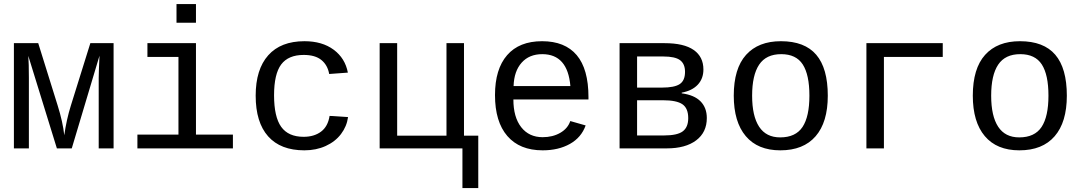

<svg xmlns="http://www.w3.org/2000/svg" viewBox="-20 -745 5441 964"><path d="M475.6 0V-353.5Q475.6 -379.4 479.5 -465.3L340.3 0H265.6L122.1 -464.4Q125 -427.7 125 -353.5V0H49.8V-528.3H171.9L269.5 -215.3Q295.4 -132.8 302.7 -65.9Q313.5 -143.6 335.9 -215.3L433.6 -528.3H550.3V0Z M963.9 -69.3H1149.4V0H669.9V-69.3H876V-459H720.2V-528.3H963.9ZM866.2 -630.9V-724.6H963.9V-630.9Z M1263.7 -264.6Q1263.7 -396.5 1326.7 -467.3Q1389.6 -538.1 1508.8 -538.1Q1597.7 -538.1 1655.3 -495.4Q1712.9 -452.6 1726.6 -380.4L1632.8 -373.5Q1625 -418 1593.8 -443.6Q1562.5 -469.2 1504.9 -469.2Q1427.7 -469.2 1391.8 -421.4Q1356 -373.5 1356 -266.6Q1356 -158.2 1391.8 -108.2Q1427.7 -58.1 1504.4 -58.1Q1557.1 -58.1 1591.8 -84Q1626.5 -109.9 1634.8 -163.1L1727.5 -157.2Q1721.2 -110.4 1692.1 -72Q1663.1 -33.7 1615.2 -12Q1567.4 9.8 1508.3 9.8Q1388.7 9.8 1326.2 -60.5Q1263.7 -130.9 1263.7 -264.6Z M1974.1 -528.3V-64H2221.7V-528.3H2309.6V-64H2381.3V199.2H2301.8V0H1886.2V-528.3Z M2557.6 -245.6Q2557.6 -156.7 2596.9 -106.4Q2636.2 -56.2 2704.6 -56.2Q2754.9 -56.2 2792.7 -77.9Q2830.6 -99.6 2843.3 -137.2L2920.4 -115.2Q2898.9 -54.7 2841.6 -22.5Q2784.2 9.8 2704.6 9.8Q2589.4 9.8 2527.3 -62Q2465.3 -133.8 2465.3 -267.6Q2465.3 -397.9 2526.1 -468Q2586.9 -538.1 2701.7 -538.1Q2816.4 -538.1 2875.5 -468.3Q2934.6 -398.4 2934.6 -257.3V-245.6ZM2702.6 -473.1Q2637.2 -473.1 2599.1 -430.4Q2561 -387.7 2558.6 -313H2843.8Q2830.1 -473.1 2702.6 -473.1Z M3316.4 -528.3Q3414.1 -528.3 3462.9 -494.1Q3511.7 -460 3511.7 -396Q3511.7 -350.1 3483.4 -319.8Q3455.1 -289.6 3402.8 -279.8V-276.4Q3465.8 -268.1 3497.3 -236.1Q3528.8 -204.1 3528.8 -152.3Q3528.8 -80.6 3475.3 -40.3Q3421.9 0 3327.6 0H3090.8V-528.3ZM3178.7 -64.9H3313.5Q3380.9 -64.9 3408.2 -85.7Q3435.5 -106.4 3435.5 -151.9Q3435.5 -201.2 3406.5 -221.4Q3377.4 -241.7 3307.6 -241.7H3178.7ZM3178.7 -461.4V-305.2H3303.7Q3366.2 -305.2 3392.8 -322.8Q3419.4 -340.3 3419.4 -384.3Q3419.4 -424.3 3394.5 -442.9Q3369.6 -461.4 3310.5 -461.4Z M4136.2 -264.6Q4136.2 -131.3 4075 -60.8Q4013.7 9.8 3897.9 9.8Q3784.7 9.8 3724.4 -61.5Q3664.1 -132.8 3664.1 -264.6Q3664.1 -400.9 3725.8 -469.5Q3787.6 -538.1 3900.9 -538.1Q4020 -538.1 4078.1 -470.2Q4136.2 -402.3 4136.2 -264.6ZM4043.9 -264.6Q4043.9 -369.6 4010.5 -421.4Q3977.1 -473.1 3902.3 -473.1Q3826.7 -473.1 3791.5 -420.4Q3756.3 -367.7 3756.3 -264.6Q3756.3 -162.1 3791.5 -108.6Q3826.7 -55.2 3897 -55.2Q3974.6 -55.2 4009.3 -107.4Q4043.9 -159.7 4043.9 -264.6Z M4713.4 -528.3V-459H4418V0H4330.1V-528.3Z M5336.4 -264.6Q5336.4 -131.3 5275.1 -60.8Q5213.9 9.8 5098.1 9.8Q4984.9 9.8 4924.6 -61.5Q4864.3 -132.8 4864.3 -264.6Q4864.3 -400.9 4926 -469.5Q4987.8 -538.1 5101.1 -538.1Q5220.2 -538.1 5278.3 -470.2Q5336.4 -402.3 5336.4 -264.6ZM5244.1 -264.6Q5244.1 -369.6 5210.7 -421.4Q5177.2 -473.1 5102.5 -473.1Q5026.9 -473.1 4991.7 -420.4Q4956.5 -367.7 4956.5 -264.6Q4956.5 -162.1 4991.7 -108.6Q5026.9 -55.2 5097.2 -55.2Q5174.8 -55.2 5209.5 -107.4Q5244.1 -159.7 5244.1 -264.6Z"/></svg>

Font: Cousine
Style: Regular
Weight: 400
Monospace: yes
Designer: Steve Matteson
Foundry: Ascender Corporation
Version: Version 1.20